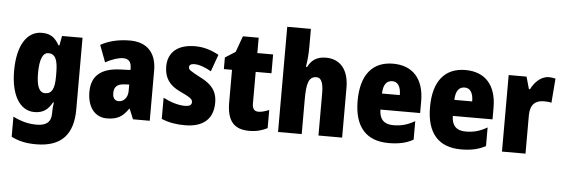

<svg xmlns="http://www.w3.org/2000/svg" viewBox="-58 -951 4047 1382"><g transform="rotate(5 1965.5 -260.0)"><path d="M211 -563C102 -563 35 -456 35 -273C35 -96 102 10 206 10C269 10 305 -18 334 -71H340C336 -49 334 -17 334 3V10C334 73 296 99 231 99C171 99 120 86 59 56V201C111 228 166 240 238 240C423 240 505 143 505 -34V-553H357L344 -484H337C306 -540 270 -563 211 -563ZM270 -421C321 -421 339 -378 339 -283V-256C339 -171 320 -132 271 -132C229 -132 208 -176 208 -271C208 -372 230 -421 270 -421Z M847 -563C764 -563 693 -545 636 -513L682 -391C732 -418 776 -432 811 -432C849 -432 869 -410 869 -364V-352L791 -349C659 -343 588 -287 588 -169C588 -70 635 10 730 10C806 10 845 -16 884 -73H888L918 0H1039V-363C1039 -496 966 -563 847 -563ZM835 -245 869 -247V-200C869 -153 840 -121 804 -121C776 -121 760 -139 760 -177C760 -220 783 -243 835 -245Z M1497 -170C1497 -259 1451 -305 1375 -343C1298 -384 1287 -390 1287 -409C1287 -426 1300 -434 1325 -434C1361 -434 1407 -416 1446 -393L1490 -516C1432 -547 1379 -563 1318 -563C1196 -563 1123 -505 1123 -400C1123 -318 1161 -265 1236 -230C1318 -192 1330 -180 1330 -160C1330 -138 1314 -129 1280 -129C1232 -129 1173 -148 1124 -174V-21C1179 2 1233 10 1294 10C1428 10 1497 -55 1497 -170Z M1812 -133C1783 -133 1768 -151 1768 -187V-417H1882V-553H1768V-664H1654L1612 -548L1538 -501V-417H1597V-182C1597 -46 1650 10 1758 10C1812 10 1851 -2 1889 -21V-152C1861 -141 1836 -133 1812 -133Z M2137 -630V-760H1966V0H2137V-250C2137 -363 2150 -417 2208 -417C2242 -417 2258 -380 2258 -306V0H2429V-360C2429 -493 2364 -563 2264 -563C2203 -563 2160 -539 2134 -485H2125C2132 -525 2137 -574 2137 -630Z M2749 -562C2601 -562 2517 -463 2517 -274C2517 -86 2603 10 2765 10C2838 10 2893 -2 2943 -30V-164C2889 -133 2845 -121 2788 -121C2720 -121 2687 -156 2686 -225H2973V-310C2973 -474 2889 -562 2749 -562ZM2754 -436C2792 -436 2816 -405 2816 -341H2687C2689 -410 2716 -436 2754 -436Z M3272 -562C3124 -562 3040 -463 3040 -274C3040 -86 3126 10 3288 10C3361 10 3416 -2 3466 -30V-164C3412 -133 3368 -121 3311 -121C3243 -121 3210 -156 3209 -225H3496V-310C3496 -474 3412 -562 3272 -562ZM3277 -436C3315 -436 3339 -405 3339 -341H3210C3212 -410 3239 -436 3277 -436Z M3873 -563C3816 -563 3769 -513 3746 -465H3738L3713 -553H3584V0H3754V-276C3754 -357 3794 -387 3854 -387C3879 -387 3895 -385 3908 -381L3922 -557C3905 -561 3889 -563 3873 -563Z"/></g></svg>

Font: Noto Sans Condensed Black
Style: Regular
Weight: 900
Width: 3
Designer: Monotype Design Team
Foundry: Monotype Imaging Inc.
Version: Version 2.013